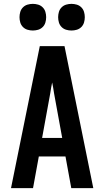

<svg xmlns="http://www.w3.org/2000/svg" viewBox="-20 -974 540 994"><path d="M37 0 186 -735H314L463 0H349L319 -164H181L151 0ZM198 -260H302L260 -490Q258 -504 255.5 -518.5Q253 -533 250 -547Q247 -533 244.5 -518.5Q242 -504 240 -490ZM350 -816Q336 -816 322.5 -820Q309 -824 299 -834Q289 -844 285 -857.5Q281 -871 281 -885Q281 -899 285 -912.5Q289 -926 299 -936Q309 -946 322.5 -950Q336 -954 350 -954Q364 -954 377.5 -950Q391 -946 401 -936Q411 -926 415 -912.5Q419 -899 419 -885Q419 -871 415 -857.5Q411 -844 401 -834Q391 -824 377.5 -820Q364 -816 350 -816ZM150 -816Q136 -816 122.5 -820Q109 -824 99 -834Q89 -844 85 -857.5Q81 -871 81 -885Q81 -899 85 -912.5Q89 -926 99 -936Q109 -946 122.5 -950Q136 -954 150 -954Q164 -954 177.5 -950Q191 -946 201 -936Q211 -926 215 -912.5Q219 -899 219 -885Q219 -871 215 -857.5Q211 -844 201 -834Q191 -824 177.5 -820Q164 -816 150 -816Z"/></svg>

Font: Iosevka Custom
Style: Bold
Weight: 700
Monospace: yes
Designer: Belleve Invis
Foundry: Belleve Invis
Version: Version 30.3.3; ttfautohint (v1.8.3)